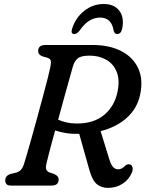

<svg xmlns="http://www.w3.org/2000/svg" viewBox="-20 -924 734 956"><path d="M636.5 -64.5Q622 -29.5 590.2 -9Q558.5 11.5 517.5 11.5Q485 11.5 462.5 -6.8Q440 -25 425.5 -76L374.5 -257.5H374Q339.5 -256.5 309.8 -261.2Q280 -266 254.5 -274.5Q239 -218 227 -172.8Q215 -127.5 211 -108.5Q206 -86.5 211.5 -77.8Q217 -69 227 -65L248 -58.5Q260 -53 266 -46.8Q272 -40.5 272 -29.5Q272 0 235.5 0H35.5Q18.5 0 12.2 -7.2Q6 -14.5 6 -26Q6 -50.5 35.5 -58.5L54.5 -63Q71.5 -66.5 82 -76.2Q92.5 -86 99.5 -107.5Q104 -121.5 114.5 -157.5Q125 -193.5 138.8 -242.8Q152.5 -292 167.2 -345.5Q182 -399 195.2 -448.8Q208.5 -498.5 218 -535.8Q227.5 -573 230.5 -589Q235 -611 233 -621.2Q231 -631.5 214.5 -637L192.5 -643Q170 -651 170 -670Q170 -700 206.5 -700H441Q525 -700 584 -669.5Q643 -639 668.5 -583.2Q694 -527.5 677.5 -451.5Q663 -384 611.5 -337.5Q560 -291 481 -271L522.5 -136.5Q532 -104.5 542.8 -92.8Q553.5 -81 568 -81Q587 -81 602.5 -98Q607 -103 614.2 -105.2Q621.5 -107.5 628 -105Q637.5 -101 640 -89.8Q642.5 -78.5 636.5 -64.5ZM342.5 -591.5Q337.5 -574 326 -532.8Q314.5 -491.5 299.5 -437.8Q284.5 -384 269.5 -328Q287.5 -320 311.5 -314.5Q335.5 -309 363.5 -309Q448.5 -309 500.2 -353.2Q552 -397.5 565.5 -469Q577 -526.5 561 -566.2Q545 -606 509.2 -626.5Q473.5 -647 426 -647Q383 -647 366.5 -633Q350 -619 342.5 -591.5ZM478 -836.5Q420 -836.5 375.5 -770.5Q361.5 -754.5 350.5 -754.5Q330 -754.5 339.5 -782Q357 -837 400 -870.5Q443 -904 496 -904Q549 -904 574.2 -870.5Q599.5 -837 588.5 -782Q583 -754.5 562.5 -754.5Q551.5 -754.5 546 -770.5Q536 -836.5 478 -836.5Z"/></svg>

Font: Fraunces 9pt SuperSoft
Style: Italic
Weight: 400
Italic angle: -16°
Version: Version 1.000;[b76b70a41]